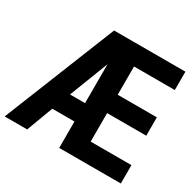

<svg xmlns="http://www.w3.org/2000/svg" viewBox="-180 -933 1142 1116"><g transform="rotate(30 391.5 -375.0)"><path d="M130.5 0H-20.5L280.5 -750.5H759.1V-627.3H485.5V-437.7H748.2V-314.5H485.5V-123.2H759.1V0H345.5V-177.3H196.8ZM345.5 -561.4 244.5 -300.5H345.5Z"/></g></svg>

Font: Spartan MB
Style: Bold
Weight: 700
Designer: Matt Bailey, Mirko Velimirovic
Foundry: Matt Bailey
Version: Version 1.005